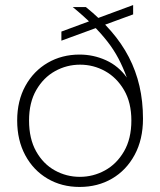

<svg xmlns="http://www.w3.org/2000/svg" viewBox="-20 -728 634 760"><path d="M295 12Q224 12 168 -21Q112 -54 80 -113.5Q48 -173 48 -251Q48 -329 80.5 -388Q113 -447 169 -479.5Q225 -512 295 -512Q350 -512 399.5 -489.5Q449 -467 482 -421Q467 -462 448.5 -497Q430 -532 404.5 -564.5Q379 -597 345.5 -630.5Q312 -664 268 -700H320Q377 -654 419.5 -605Q462 -556 490 -502Q518 -448 532 -387.5Q546 -327 546 -258Q546 -176 513 -115Q480 -54 423.5 -21Q367 12 295 12ZM296 -28Q349 -28 395.5 -53.5Q442 -79 471 -129Q500 -179 500 -251Q500 -322 471 -371.5Q442 -421 396 -446.5Q350 -472 297 -472Q244 -472 198 -446.5Q152 -421 123.5 -371.5Q95 -322 95 -251Q95 -179 123 -129Q151 -79 197 -53.5Q243 -28 296 -28ZM223 -567V-603L507 -708V-671Z"/></svg>

Font: DM Sans 16pt ExtraLight
Style: Regular
Weight: 250
Version: Version 4.004;gftools[0.9.30]